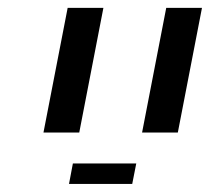

<svg xmlns="http://www.w3.org/2000/svg" viewBox="-20 -619 549 485"><path d="M150.9 -599.1H241.2L180.2 -284.2H89.8ZM399.9 -599.1H490.2L429.2 -284.2H338.9ZM164.1 -206.1H324.2L314 -154.3H154.3Z"/></svg>

Font: Liberation Sans
Style: Italic
Weight: 400
Italic angle: -12°
Designer: Steve Matteson
Foundry: Ascender Corporation
Version: Version 2.1.5